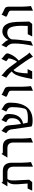

<svg xmlns="http://www.w3.org/2000/svg" viewBox="1151 -1647 509 2851"><g transform="rotate(-90 1405.5 -221.5)"><path d="M424 -16 356 13V-273Q356 -366 270 -366H178Q148 -354 152 -256L162 -42L127 2H0L32 -66H106L95 -210Q86 -333 140 -366H64L119 -456Q124 -434 144 -434H293Q415 -434 415 -298V-151Q417 -67 424 -16Z M571 -434H652Q774 -434 774 -298V-151Q776 -67 783 -16L715 13V-273Q715 -366 629 -366H491L546 -456Q552 -434 571 -434Z M1255 -422Q1307 -394 1307 -327Q1307 -164 1240.5 -78Q1174 8 1042 8Q972 8 953 -9Q949 -41 934 -135Q919 -229 911 -298Q909 -319 901.5 -334.5Q894 -350 888.5 -356Q883 -362 870 -371Q857 -380 853 -384L888 -456Q892 -445 911.5 -433Q931 -421 949 -399.5Q967 -378 970 -342Q978 -236 990 -165Q1076 -197 1076 -297Q1076 -318 1072.5 -332Q1069 -346 1057.5 -356.5Q1046 -367 1040 -370.5Q1034 -374 1015 -384L1050 -456Q1053 -447 1092 -424Q1093 -424 1098.5 -420.5Q1104 -417 1106 -415.5Q1108 -414 1113.5 -409.5Q1119 -405 1121.5 -401.5Q1124 -398 1127.5 -392Q1131 -386 1133 -379Q1135 -372 1136.5 -363Q1138 -354 1138 -343Q1138 -163 995 -133Q999 -111 1009 -67Q1034 -62 1077 -62Q1173 -62 1205 -89Q1220 -101 1230 -161.5Q1240 -222 1240 -296Q1240 -321 1232.5 -336Q1225 -351 1215.5 -357.5Q1206 -364 1174 -384L1209 -456Q1211 -450 1219 -443.5Q1227 -437 1240.5 -430Q1254 -423 1255 -422Z M1476 -424Q1482 -421 1500 -413Q1518 -405 1524 -400.5Q1530 -396 1536.5 -381Q1543 -366 1543 -342V-151Q1545 -67 1552 -16L1484 13V-298Q1484 -313 1483 -322Q1482 -331 1474.5 -338Q1467 -345 1463.5 -347Q1460 -349 1442 -356.5Q1424 -364 1415 -368Q1397 -378 1392 -384L1427 -456Q1428 -454 1428.5 -452.5Q1429 -451 1430.5 -449.5Q1432 -448 1433.5 -447Q1435 -446 1437.5 -444Q1440 -442 1442 -441Q1444 -440 1448.5 -438Q1453 -436 1456 -434.5Q1459 -433 1465 -429.5Q1471 -426 1476 -424Z M1792 -276Q1766 -258 1754 -194Q1742 -130 1742 -66H1805L1772 2H1657L1679 -102Q1697 -189 1717.5 -234Q1738 -279 1771 -302Q1752 -324 1735 -339Q1718 -354 1700.5 -366.5Q1683 -379 1677 -384L1712 -456Q1716 -443 1757 -411.5Q1798 -380 1829 -338Q1848 -313 1876 -274Q1904 -235 1914 -222Q1934 -247 1948.5 -285Q1963 -323 1964 -351Q1937 -367 1922 -384L1957 -456Q1960 -447 1989 -425.5Q2018 -404 2032 -387Q2038 -380 2038 -367Q2038 -342 2011 -293Q1982 -241 1931 -198Q1947 -175 1965.5 -149Q1984 -123 1992.5 -110Q2001 -97 2011.5 -83Q2022 -69 2027.5 -62Q2033 -55 2039 -49Q2045 -43 2051 -39L1989 13Q1941 -79 1800 -265Z M2508 -147Q2508 -97 2511 -42L2476 2H2290L2323 -64H2446Q2448 -112 2448 -153Q2448 -201 2444 -236Q2440 -271 2430 -303Q2420 -335 2399.5 -351.5Q2379 -368 2349 -368Q2310 -368 2283 -349.5Q2256 -331 2246 -299V-295Q2246 -220 2218 -16L2151 13Q2185 -149 2185 -262Q2185 -285 2182 -302Q2179 -319 2171 -332.5Q2163 -346 2159 -352Q2155 -358 2142.5 -370Q2130 -382 2128 -384L2163 -456Q2167 -446 2182 -432Q2197 -418 2213.5 -397.5Q2230 -377 2238 -351Q2251 -383 2286.5 -412Q2322 -441 2364 -441Q2395 -441 2418.5 -430.5Q2442 -420 2457.5 -399.5Q2473 -379 2483.5 -354Q2494 -329 2499 -293.5Q2504 -258 2506 -224.5Q2508 -191 2508 -147Z M2665 -424Q2671 -421 2689 -413Q2707 -405 2713 -400.5Q2719 -396 2725.5 -381Q2732 -366 2732 -342V-151Q2734 -67 2741 -16L2673 13V-298Q2673 -313 2672 -322Q2671 -331 2663.5 -338Q2656 -345 2652.5 -347Q2649 -349 2631 -356.5Q2613 -364 2604 -368Q2586 -378 2581 -384L2616 -456Q2617 -454 2617.5 -452.5Q2618 -451 2619.5 -449.5Q2621 -448 2622.5 -447Q2624 -446 2626.5 -444Q2629 -442 2631 -441Q2633 -440 2637.5 -438Q2642 -436 2645 -434.5Q2648 -433 2654 -429.5Q2660 -426 2665 -424Z"/></g></svg>

Font: Bellefair
Style: Regular
Weight: 400
Designer: Nick Shinn, Liron Lavi Turkenic
Foundry: Shinntype
Version: Version 1.003;PS 001.003;hotconv 1.0.88;makeotf.lib2.5.64775